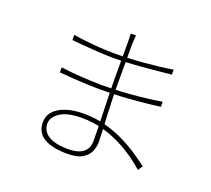

<svg xmlns="http://www.w3.org/2000/svg" viewBox="-134 -951 1268 1154"><g transform="rotate(20 500.0 -374.0)"><path d="M548 -779Q547 -768 546 -754.5Q545 -741 544 -716Q544 -705 544 -678.5Q544 -652 544 -617Q544 -582 544 -545.5Q544 -509 544 -477Q544 -419 546 -360.5Q548 -302 550.5 -250Q553 -198 555 -158.5Q557 -119 557 -98Q557 -71 545 -41Q533 -11 499.5 10Q466 31 401 31Q305 31 252.5 -0.5Q200 -32 200 -97Q200 -138 226 -167.5Q252 -197 300.5 -213.5Q349 -230 416 -230Q492 -230 559.5 -211Q627 -192 684 -163Q741 -134 784.5 -104Q828 -74 855 -53L835 -23Q803 -52 759 -83Q715 -114 661.5 -141Q608 -168 545.5 -185Q483 -202 413 -202Q322 -202 275 -171.5Q228 -141 228 -98Q228 -71 244.5 -48Q261 -25 299 -11Q337 3 401 3Q432 3 460.5 -5.5Q489 -14 507 -36Q525 -58 525 -98Q525 -133 523.5 -185Q522 -237 520.5 -293Q519 -349 517.5 -398Q516 -447 516 -477Q516 -509 516 -540Q516 -571 516 -602Q516 -633 516 -664.5Q516 -696 516 -727Q516 -739 515.5 -756Q515 -773 514 -779ZM198 -655Q220 -651 253.5 -647Q287 -643 325 -639.5Q363 -636 399 -634.5Q435 -633 462 -633Q551 -633 648.5 -641Q746 -649 831 -663V-631Q770 -625 707.5 -619Q645 -613 583.5 -609Q522 -605 463 -605Q426 -605 375 -608Q324 -611 276 -615Q228 -619 198 -622ZM194 -446Q223 -442 256 -438.5Q289 -435 324 -433Q359 -431 392.5 -429.5Q426 -428 456 -428Q509 -428 570.5 -431Q632 -434 699.5 -441Q767 -448 835 -459V-427Q785 -420 735 -415Q685 -410 637 -406.5Q589 -403 543.5 -401.5Q498 -400 456 -400Q417 -400 371 -402Q325 -404 279 -407Q233 -410 194 -414Z"/></g></svg>

Font: Noto Sans KR Thin
Style: Regular
Weight: 100
Designer: Ryoko NISHIZUKA 西塚涼子 (kana, bopomofo & ideographs); Paul D. Hunt (Latin, Greek & Cyrillic); Sandoll Communications 산돌커뮤니
Foundry: Adobe
Version: Version 2.004-H2;hotconv 1.0.118;makeotfexe 2.5.65603